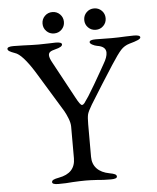

<svg xmlns="http://www.w3.org/2000/svg" viewBox="-55 -842 732 894"><g transform="rotate(-5 310.5 -395.0)"><path d="M0 0ZM153 -6Q153 -13 161 -17Q169 -21 186 -24Q264 -38 264 -108V-256Q264 -273 255.5 -294.5Q247 -316 239 -330L122 -522Q67 -610 33 -620Q16 -626 8 -631Q0 -636 0 -642Q0 -653 29 -653L75 -652Q119 -650 146 -650L194 -651Q206 -652 226 -652Q255 -652 255 -641Q255 -629 222 -621Q205 -617 197.5 -611.5Q190 -606 190 -596Q190 -583 203 -560L295 -390Q315 -352 323 -352Q329 -352 335 -359.5Q341 -367 356 -390Q386 -438 422 -502Q426 -510 440 -534Q458 -564 458 -585Q458 -614 417 -620Q406 -622 395 -628Q384 -634 384 -640Q384 -651 413 -651L488 -650Q516 -650 554 -652L592 -653Q621 -653 621 -642Q621 -636 607.5 -630Q594 -624 568 -617Q544 -610 527.5 -592Q511 -574 480 -526Q427 -444 369 -350Q351 -320 347.5 -306Q344 -292 344 -260V-108Q344 -74 364.5 -52.5Q385 -31 423 -24Q440 -21 448 -17Q456 -13 456 -6Q456 5 427 5Q390 5 363 2Q331 0 310 0Q285 0 249 2Q219 5 182 5Q153 5 153 -6ZM173 -745Q173 -766 187.5 -780.5Q202 -795 223 -795Q244 -795 258.5 -780.5Q273 -766 273 -745Q273 -724 258.5 -709.5Q244 -695 223 -695Q202 -695 187.5 -709.5Q173 -724 173 -745ZM368 -745Q368 -766 382.5 -780.5Q397 -795 418 -795Q439 -795 453.5 -780.5Q468 -766 468 -745Q468 -724 453.5 -709.5Q439 -695 418 -695Q397 -695 382.5 -709.5Q368 -724 368 -745Z"/></g></svg>

Font: EB Garamond
Style: Regular
Weight: 400
Designer: Georg Duffner and Octavio Pardo
Foundry: Georg Duffner
Version: Version 1.000; ttfautohint (v1.6)